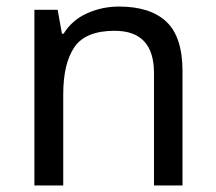

<svg xmlns="http://www.w3.org/2000/svg" viewBox="-20 -566 658 586"><path d="M343 -546Q439 -546 488 -499.5Q537 -453 537 -349V0H450V-343Q450 -472 330 -472Q241 -472 207 -422Q173 -372 173 -278V0H85V-536H156L169 -463H174Q200 -505 246 -525.5Q292 -546 343 -546Z"/></svg>

Font: Noto Sans Vai
Style: Regular
Weight: 400
Designer: Monotype Design Team
Foundry: Monotype Imaging Inc.
Version: Version 2.001; ttfautohint (v1.8.4.7-5d5b)